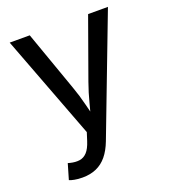

<svg xmlns="http://www.w3.org/2000/svg" viewBox="-137 -646 844 954"><g transform="rotate(-20 284.5 -169.0)"><path d="M66.9 196.8 90.8 115.2 101.6 118.2Q128.9 125 151.1 121.8Q173.3 118.7 190.2 100.6Q207 82.5 218.8 45.4L232.4 2.9L24.4 -545.9H130.4L242.7 -229Q261.2 -177.7 273.4 -127.2Q285.6 -76.7 299.8 -27.8H267.1Q281.2 -76.7 294.2 -127.4Q307.1 -178.2 325.2 -229L439 -545.9H543.9L305.7 78.6Q289.1 122.1 265.4 150.9Q241.7 179.7 209.7 193.8Q177.7 208 136.2 208Q111.8 208 93.5 204.3Q75.2 200.7 66.9 196.8Z"/></g></svg>

Font: Inter Cardless
Style: Regular
Weight: 400
Designer: Rasmus Andersson
Foundry: rsms
Version: Version 4.001;git-9221beed3